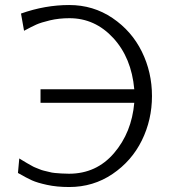

<svg xmlns="http://www.w3.org/2000/svg" viewBox="-20 -731 711 768"><path d="M51.8 -39.1 57.1 -97.2Q59.1 -96.2 72 -88.1Q85 -80.1 87.9 -78.6Q90.8 -77.1 103 -70.1Q115.2 -63 119.6 -61.5Q124 -60.1 136 -54.9Q147.9 -49.8 155.5 -48.3Q163.1 -46.9 175.5 -43.5Q188 -40 199.5 -39.1Q210.9 -38.1 225.6 -37.1Q240.2 -36.1 255.9 -36.1Q365.7 -36.1 436.3 -118.7Q506.8 -201.2 517.1 -319.8H142.1V-374H517.1Q505.9 -500 432.9 -579.1Q359.9 -658.2 257.8 -658.2Q215.8 -658.2 179.9 -649.7Q144 -641.1 125 -632.6Q106 -624 76.2 -607.9L64 -676.8Q160.2 -710.9 256.8 -710.9Q353 -710.9 429.9 -658.9Q506.8 -606.9 547.4 -524.4Q587.9 -441.9 587.9 -346.9Q587.9 -252 547.4 -169.4Q506.8 -86.9 429.9 -34.9Q353 17.1 256.8 17.1Q207 17.1 168 8.5Q128.9 0 107.9 -9.5Q86.9 -19 51.8 -39.1Z"/></svg>

Font: CMU Bright
Style: Roman
Weight: 500
Version: Version 0.7.0